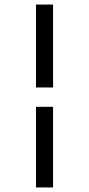

<svg xmlns="http://www.w3.org/2000/svg" viewBox="-20 -672 390 843"><path d="M138 -288V-652H213V-288ZM138 151V-203H213V151Z"/></svg>

Font: Inconsolata ExtraCondensed SemiBold
Style: Regular
Weight: 600
Width: 2
Monospace: yes
Designer: Raph Levien, Cyreal, Brenton Simpson
Foundry: Raph Levien, Cyreal, Google
Version: Version 3.001; ttfautohint (v1.8.2.53-6de2)